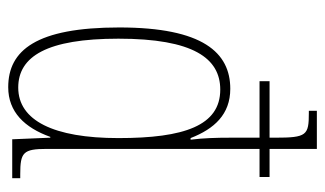

<svg xmlns="http://www.w3.org/2000/svg" viewBox="-186 -614 810 479"><g transform="rotate(90 219.5 -375.0)"><path d="M198 10C260 10 299 -31 322 -95H324L328 0H425V-20H415C361 -20 352 -27 352 -86V-617H422V-642H352V-760H257V-740H262C318 -740 324 -735 324 -656V-642H183V-617H324V-544C324 -509 325 -476 329 -445H325C302 -504 266 -544 202 -544C112 -544 49 -476 49 -267C49 -60 106 10 198 10ZM199 -15C121 -15 77 -87 77 -265C77 -452 126 -519 204 -519C294 -519 325 -429 325 -265C325 -103 281 -15 199 -15Z"/></g></svg>

Font: Noto Serif Bengali ExtraCondensed Thin
Style: Regular
Weight: 100
Width: 2
Designer: Juan Bruce, Universal Thirst, Indian Type Foundry and the Monotype Design Team.
Foundry: Monotype Imaging Inc.
Version: Version 2.003